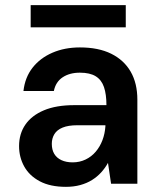

<svg xmlns="http://www.w3.org/2000/svg" viewBox="-20 -713 619 745"><path d="M236 12Q175 12 134.5 -9.5Q94 -31 74 -67Q54 -103 54 -146Q54 -194 78.5 -229.5Q103 -265 150.5 -285Q198 -305 268 -305H393Q393 -347 383.5 -375Q374 -403 351.5 -417Q329 -431 290 -431Q250 -431 223 -413Q196 -395 189 -360H71Q77 -413 106.5 -450.5Q136 -488 183.5 -508.5Q231 -529 290 -529Q362 -529 411.5 -504.5Q461 -480 487 -435Q513 -390 513 -326V0H411L399 -81Q388 -61 372.5 -44Q357 -27 337 -14.5Q317 -2 291.5 5Q266 12 236 12ZM262 -83Q289 -83 312 -94Q335 -105 351.5 -124.5Q368 -144 377.5 -169Q387 -194 389 -223V-227H280Q245 -227 223 -218Q201 -209 191 -192.5Q181 -176 181 -155Q181 -132 190.5 -116Q200 -100 218.5 -91.5Q237 -83 262 -83ZM99 -607V-693H468V-607Z"/></svg>

Font: DM Sans 11pt SemiBold
Style: Regular
Weight: 600
Version: Version 4.004;gftools[0.9.30]